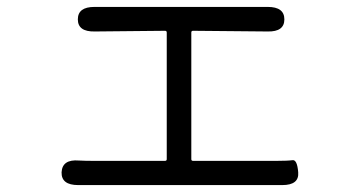

<svg xmlns="http://www.w3.org/2000/svg" viewBox="-20 -532 1040 555"><path d="M206 3Q157 3 158 -34Q160 -72 208 -68Q226 -67 249 -67H457Q462 -67 462 -72V-438Q462 -443 457 -443L254 -441Q205 -440 205 -476Q205 -512 253 -512H754Q802 -512 802 -476Q802 -440 754 -441L538 -443Q533 -443 533 -438V-72Q533 -67 538 -67H780Q812 -67 825.5 -69Q839 -71 842 -34Q845 3 796 3Z"/></svg>

Font: Resource Han Rounded JP Normal
Style: Regular
Weight: 350
Designer: Cyano Hao (round all glyphs); Ryoko NISHIZUKA 西塚涼子 (kana, bopomofo & ideographs); Paul D. Hunt (Latin, Greek & Cyrillic)
Foundry: Cyano Hao
Version: 0.990